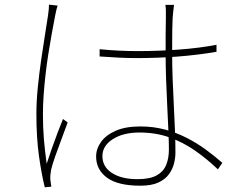

<svg xmlns="http://www.w3.org/2000/svg" viewBox="-20 -779 1040 823"><path d="M407 -568Q449 -564 488.5 -562Q528 -560 571 -560Q660 -560 747.5 -566.5Q835 -573 908 -587V-557Q827 -543 740.5 -536.5Q654 -530 568 -530Q526 -530 488.5 -532Q451 -534 407 -537ZM726 -758Q724 -742 722.5 -729Q721 -716 720 -702Q719 -682 718.5 -653.5Q718 -625 718 -595Q718 -565 718 -542Q718 -496 720 -441Q722 -386 725 -329Q728 -272 730 -219.5Q732 -167 732 -125Q732 -103 726 -78.5Q720 -54 704 -32Q688 -10 658.5 3.5Q629 17 582 17Q485 17 438.5 -17.5Q392 -52 392 -108Q392 -141 413 -170.5Q434 -200 476 -218.5Q518 -237 581 -237Q637 -237 686 -224Q735 -211 778.5 -189Q822 -167 860.5 -139Q899 -111 933 -81L914 -53Q867 -98 816 -133.5Q765 -169 706.5 -190Q648 -211 578 -211Q508 -211 463.5 -182.5Q419 -154 419 -110Q419 -64 460 -37.5Q501 -11 569 -11Q623 -11 652 -27.5Q681 -44 692.5 -72.5Q704 -101 704 -138Q704 -166 702 -215Q700 -264 697 -322Q694 -380 692 -437.5Q690 -495 690 -540Q690 -586 690 -628.5Q690 -671 691 -701Q691 -715 691 -730.5Q691 -746 689 -758ZM227 -755Q225 -749 223 -742Q221 -735 219.5 -727Q218 -719 216 -710Q209 -674 201.5 -632.5Q194 -591 187 -546.5Q180 -502 175 -457.5Q170 -413 167 -370.5Q164 -328 164 -291Q164 -233 168 -184.5Q172 -136 180 -77Q189 -105 201.5 -140.5Q214 -176 227 -210.5Q240 -245 250 -269L270 -254Q260 -226 245 -186.5Q230 -147 217 -110Q204 -73 199 -51Q197 -41 196 -29Q195 -17 196 -7Q197 0 198 8Q199 16 200 21L172 24Q158 -32 147 -110.5Q136 -189 136 -290Q136 -344 142 -404Q148 -464 156.5 -522.5Q165 -581 173 -631Q181 -681 186 -714Q188 -728 189 -739Q190 -750 190 -759Z"/></svg>

Font: Noto Sans HK Thin
Style: Regular
Weight: 100
Designer: Ryoko NISHIZUKA 西塚涼子 (kana, bopomofo & ideographs); Paul D. Hunt (Latin, Greek & Cyrillic); Sandoll Communications 산돌커뮤니
Foundry: Adobe
Version: Version 2.004-H2;hotconv 1.0.118;makeotfexe 2.5.65603